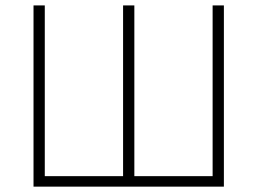

<svg xmlns="http://www.w3.org/2000/svg" viewBox="-20 -696 960 716"><path d="M772.9 -39.1V-675.8H814.9V0H105V-675.8H147V-39.1H439V-675.8H481V-39.1Z"/></svg>

Font: Clear Sans Thin
Style: Regular
Weight: 250
Foundry: Intel Corporation
Version: Version 1.00